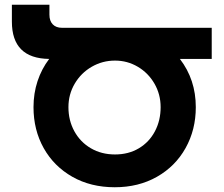

<svg xmlns="http://www.w3.org/2000/svg" viewBox="-20 -777 941 808"><path d="M871 -529H737Q804 -442 804 -326Q804 -231 761 -154Q718 -77 640.5 -33Q563 11 463 11Q362 11 284.5 -33Q207 -77 164 -153.5Q121 -230 121 -326Q121 -384 138 -435.5Q155 -487 187 -529Q30 -531 30 -686V-757H188V-715Q188 -689 202 -674.5Q216 -660 241 -660H871ZM656 -326Q656 -380 630 -425Q604 -470 560 -496Q516 -522 464 -522Q411 -522 366 -496Q321 -470 294.5 -425Q268 -380 268 -326Q268 -270 293 -224.5Q318 -179 362.5 -153Q407 -127 464 -127Q521 -127 564.5 -153Q608 -179 632 -224.5Q656 -270 656 -326Z"/></svg>

Font: Montserrat arm2 SemiBold
Style: Regular
Weight: 600
Designer: Julieta Ulanovsky
Foundry: Julieta Ulanovsky
Version: Version 6.000